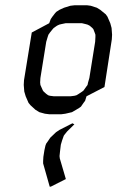

<svg xmlns="http://www.w3.org/2000/svg" viewBox="-20 -432 462 726"><path d="M69.8 -110.8 70.8 -128.9 100.1 -309.1 166 -344.2 171.9 -359.9 178.2 -369.1 188 -381.8 192.9 -387.2 205.1 -395 222.2 -402.8 246.1 -410.2 262.2 -412.1H309.1L323.2 -410.2L346.2 -402.8L358.9 -395L379.9 -377.9L386.2 -369.1L397 -344.2L401.9 -326.2L403.8 -300.8L402.8 -283.2L375 -103L307.1 -67.9L301.8 -50.8L295.9 -43L286.1 -28.8L280.8 -24.9L268.1 -17.1L252 -7.8L227.1 -2L211.9 0H166L149.9 -2L128.9 -7.8L113.8 -17.1L95.2 -34.2L87.9 -43L77.1 -67.9L71.8 -85.9ZM131.8 -120.1 132.8 -110.8 136.2 -103 142.1 -89.8 145 -85.9 154.8 -77.1 162.1 -71.8 168.9 -69.8 184.1 -67.9H246.1L261.2 -69.8L269 -71.8L277.8 -77.1L291 -85.9L295.9 -89.8L305.2 -103L311 -110.8L313 -120.1L317.9 -137.2L339.8 -273.9L340.8 -292V-300.8L337.9 -309.1L333 -321.8L329.1 -326.2L318.8 -335L311 -338.9L304.2 -340.8L290 -344.2H228L211.9 -340.8L204.1 -338.9L195.8 -335L183.1 -326.2L179.2 -321.8L168.9 -309.1L163.1 -300.8L160.2 -292L154.8 -273.9L132.8 -137.2ZM143.1 176.8 144 161.1 147.9 136.2 151.9 118.2 154.8 110.8 161.1 102.1 169.9 88.9 191.9 67.9 205.1 59.1 253.9 34.2 261.2 38.1 233.9 64.9 224.1 77.1 221.2 81.1 214.8 99.1 210 115.2 207 140.1 205.1 158.2 206.1 167 229 245.1 171.9 273.9H168L143.1 186Z"/></svg>

Font: Petahja
Style: Italic
Weight: 400
Designer: T. Christopher White
Version: Version 1.1